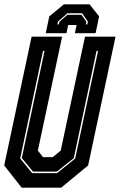

<svg xmlns="http://www.w3.org/2000/svg" viewBox="-22 -870 556 890"><path d="M78.5 0 -2.5 -103 124.5 -700H266L153.5 -172L177.5 -141.5H222.5L259.5 -172L372 -700H513.5L386.5 -103L261.5 0ZM127 -67.5H242.5L326.5 -135L432.5 -634H425.5L320 -137L241.5 -74.5H131L79 -137.5L184.5 -634H177.5L71.5 -135.5ZM393 -850 437.5 -794 421 -716H325L333 -754H294L286 -716H190L206.5 -794L274 -850ZM358.5 -808.5H290.5L246.5 -770L244 -757H251L253.5 -769L290.5 -801.5H355.5L378.5 -769L376 -757H383L385.5 -770Z"/></svg>

Font: Tourney Condensed ExtraBold
Style: Italic
Weight: 800
Width: 3
Italic angle: -12°
Designer: Tyler Finck
Foundry: Etcetera Type Co
Version: Version 1.010; ttfautohint (v1.8.3)